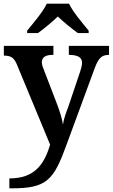

<svg xmlns="http://www.w3.org/2000/svg" viewBox="-20 -786 614 1046"><path d="M128 -619V-606H187C218 -628 265 -667 295 -696C325 -667 373 -628 404 -606H463V-619C432 -657 377 -721 356 -766H235C214 -721 159 -657 128 -619ZM31 186V240H45C235 240 273 195 343 1L495 -412C516 -469 533 -486 571 -487H574V-536H355V-487H359C403 -486 427 -474 427 -444C427 -432 422 -411 417 -397L351 -201C343 -181 327 -139 323 -107C319 -136 307 -177 288 -226L218 -408C213 -419 208 -435 208 -446C208 -476 230 -487 268 -487H271V-536H1V-483H5C37 -482 55 -474 71 -437L253 2C221 110 168 186 31 186Z"/></svg>

Font: Noto Serif Oriya SemiBold
Style: Regular
Weight: 600
Designer: David Williams
Foundry: Google LLC, David Williams
Version: Version 1.051